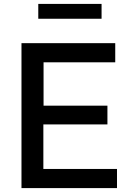

<svg xmlns="http://www.w3.org/2000/svg" viewBox="-20 -963 675 983"><path d="M579 0V-98H202V-326H530V-422H203V-644H570V-742H90V0ZM176 -943V-867H500V-943Z"/></svg>

Font: Cheyenne Sans Medium
Style: Regular
Weight: 500
Designer: The Public Sans project authors (U.S. Web Design System), Libre Franklin designed by Pablo Impallari and Rodrigo Fuenzal
Foundry: The Cheyenne Sans Project Authors
Version: Version 2.007